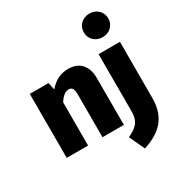

<svg xmlns="http://www.w3.org/2000/svg" viewBox="-231 -991 1315 1385"><g transform="rotate(-30 426.5 -298.0)"><path d="M712 -624C772 -624 814 -667 814 -722C814 -777 772 -820 712 -820C652 -820 610 -777 610 -722C610 -667 652 -624 712 -624ZM527 0V-391C527 -493 472 -551 381 -551C316 -551 267 -526 220 -473L207 -533H51V0H229V-360C255 -400 281 -421 309 -421C333 -421 349 -408 349 -359V0ZM624 -58C624 34 581 64 514 95L574 224C702 180 802 112 802 -69V-533H624Z"/></g></svg>

Font: Fira Sans ExtraBold
Style: Regular
Weight: 800
Designer: bBox Type GmbH & Carrois Corporate GbR & Edenspiekermann AG
Foundry: bBox Type GmbH & Carrois Corporate GbR & Edenspiekermann AG
Version: Version 4.300;PS 004.300;hotconv 1.0.88;makeotf.lib2.5.64775